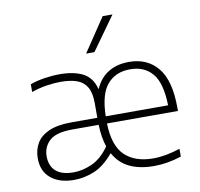

<svg xmlns="http://www.w3.org/2000/svg" viewBox="-87 -901 1045 1002"><g transform="rotate(-10 435.0 -399.5)"><path d="M227 8Q149 8 103.8 -29.8Q58.5 -67.5 58.5 -135.5Q58.5 -180.5 79 -215.5Q99.5 -250.5 145 -270.5Q190.5 -290.5 266 -290.5H401.5V-368Q401.5 -423.5 383.2 -454Q365 -484.5 330.2 -496.5Q295.5 -508.5 245.5 -508.5Q212.5 -508.5 172 -502.5Q131.5 -496.5 90 -482V-523Q124 -535.5 166 -542Q208 -548.5 246.5 -548.5Q322 -548.5 370 -523.8Q418 -499 434 -436Q459 -493.5 505 -521.2Q551 -549 614 -549Q711.5 -549 766.8 -481.2Q822 -413.5 822 -271V-252.5H446Q449 -133.5 503 -82.2Q557 -31 653 -31Q686 -31 721.2 -37.5Q756.5 -44 795.5 -56.5V-15.5Q721 9 649.5 9Q575 9 521.5 -16.2Q468 -41.5 438 -96.5Q386.5 -35 333.2 -13.5Q280 8 227 8ZM613.5 -510Q537 -510 492.8 -459.2Q448.5 -408.5 446 -290.5H776.5Q774 -408.5 731.5 -459.2Q689 -510 613.5 -510ZM231 -31.5Q279 -31.5 329.5 -54.2Q380 -77 421 -135.5Q404 -185.5 402 -253H264Q175.5 -253 140.8 -220.2Q106 -187.5 106 -138.5Q106 -87 137.2 -59.2Q168.5 -31.5 231 -31.5ZM402 -630.5 521 -808H573L446 -630.5Z"/></g></svg>

Font: Encode Sans Semi Expanded ExtraLight
Style: Regular
Weight: 200
Width: 6
Designer: Multiple Designers
Foundry: Impallari Type
Version: Version 3.000; ttfautohint (v1.8.3) -l 8 -r 50 -G 200 -x 14 